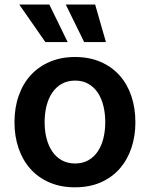

<svg xmlns="http://www.w3.org/2000/svg" viewBox="-20 -799 648 830"><path d="M42.6 -270.6Q42.6 -333.8 61.1 -385.8Q79.5 -437.9 113.6 -474.8Q147.7 -511.7 196 -532.1Q244.3 -552.6 304 -552.6Q366.1 -552.6 414.6 -531.6Q463.1 -510.7 496.6 -473.2Q530.2 -435.7 547.8 -383.9Q565.3 -332 565.3 -270.6Q565.3 -211.3 548.3 -160Q531.2 -108.7 498.2 -70.7Q465.2 -32.7 416.4 -11Q367.5 10.7 304 10.7Q242.2 10.7 193.7 -10.3Q145.2 -31.2 111.7 -68.7Q78.1 -106.2 60.4 -157.8Q42.6 -209.5 42.6 -270.6ZM172.9 -271Q172.9 -233.7 181.1 -201.2Q189.3 -168.7 205.8 -144.4Q222.3 -120 247 -106.2Q271.7 -92.3 304.7 -92.3Q337.4 -92.3 361.9 -106.2Q386.4 -120 402.7 -144.4Q419 -168.7 427 -201.2Q435 -233.7 435 -271Q435 -308.2 427 -341.1Q419 -373.9 402.7 -398.3Q386.4 -422.6 361.9 -436.6Q337.4 -450.6 304.7 -450.6Q271.7 -450.6 247 -436.6Q222.3 -422.6 205.8 -398.3Q189.3 -373.9 181.1 -341.1Q172.9 -308.2 172.9 -271ZM193.2 -779.5 272.4 -617.2H176.1L63.2 -779.5ZM264.2 -779.5H391.3L437.9 -617.2H343.8Z"/></svg>

Font: Inter P Semi Bold
Style: Regular
Weight: 600
Designer: Rasmus Andersson
Foundry: rsms
Version: Version 3.018;git-588b23468